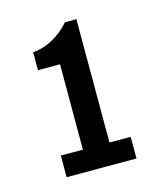

<svg xmlns="http://www.w3.org/2000/svg" viewBox="-66 -845 374 454"><g transform="rotate(-15 120.5 -617.5)"><path d="M43 -440V-493H97V-702H43V-746Q59 -747 75 -753Q91 -759 106.5 -770Q122 -781 134 -795H162V-493H214V-440Z"/></g></svg>

Font: Archivo SemiBold ExtraCondensed
Style: Regular
Weight: 600
Width: 2
Version: Version 2.001